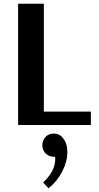

<svg xmlns="http://www.w3.org/2000/svg" viewBox="-20 -670 531 1029"><path d="M77 0V-650H215V-72H467V0ZM240 339 211 308Q276 248 276 182Q276 179 275.5 176Q275 173 275 170H268Q244 170 226 154Q207 136 207 108Q207 81 226 62Q242 46 268 46Q294 46 311 62L315 67Q329 83 335 102.5Q341 122 341 145Q341 196 313 250Q285 304 240 339Z"/></svg>

Font: Arsenal SC
Style: Bold
Weight: 700
Designer: Andrij Shevchenko
Foundry: Stairsfor
Version: Version 2.001; ttfautohint (v1.8.4.7-5d5b)